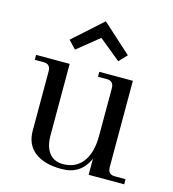

<svg xmlns="http://www.w3.org/2000/svg" viewBox="-111 -839 847 939"><g transform="rotate(15 312.0 -370.0)"><path d="M102 -138V-438Q102 -475 67 -475H22V-500H192V-138Q192 -81 216.5 -49.5Q241 -18 286 -18Q351 -18 386.5 -65Q422 -112 422 -197V-438Q422 -475 387 -475H342V-500H512V-63Q512 -26 547 -26H602V0H422V-82Q384 7 286 7Q198 7 150 -30.5Q102 -68 102 -138ZM309 -747 456 -614 418 -574 309 -663 199 -574 161 -614Z"/></g></svg>

Font: Bentinck
Style: Regular
Weight: 400
Designer: Jörg Drees
Foundry: Jörg Drees
Version: Version 1.000; ttfautohint (v1.8.4.7-5d5b)